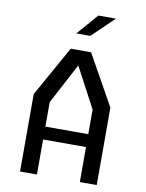

<svg xmlns="http://www.w3.org/2000/svg" viewBox="-100 -1010 820 1080"><g transform="rotate(10 310.0 -470.0)"><path d="M91 0H187.5V-200H432.5V0H529V-442.5L368 -730H252L91 -442.5ZM347.5 -820H268L372.5 -940.5H473ZM187.5 -273.5V-413L310 -644.5L432.5 -414V-273.5Z"/></g></svg>

Font: Monaspace Krypton
Style: Regular
Weight: 400
Designer: Riley Cran & the Lettermatic Team
Foundry: Lettermatic
Version: Version 1.200 (Monaspace Krypton)